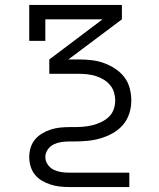

<svg xmlns="http://www.w3.org/2000/svg" viewBox="-20 -550 640 775"><path d="M260 205Q241 205 222 203Q203 201 184.5 195Q166 189 149.5 179.5Q133 170 121 155Q109 140 103.5 121.5Q98 103 98 84Q98 65 103.5 46.5Q109 28 121 13.5Q133 -1 149.5 -11Q166 -21 184.5 -27Q203 -33 222 -35Q241 -37 260 -37H280Q298 -37 316.5 -38.5Q335 -40 353 -44.5Q371 -49 388 -57Q405 -65 418.5 -77.5Q432 -90 438.5 -107.5Q445 -125 445 -144Q445 -144 445 -144Q445 -144 445 -144Q445 -161 440 -177.5Q435 -194 424 -207Q413 -220 398 -229Q383 -238 367 -243Q351 -248 334 -250Q317 -252 300 -252H179V-310L394 -472H163V-385H98V-530H472V-472L256 -310H300Q325 -310 350.5 -307Q376 -304 399.5 -295.5Q423 -287 444.5 -273Q466 -259 481.5 -239Q497 -219 503.5 -194Q510 -169 510 -144H478H510Q510 -144 510 -144Q510 -144 510 -144V-143Q510 -117 501.5 -91Q493 -65 475.5 -45Q458 -25 434.5 -12Q411 1 385.5 8.5Q360 16 333 18.5Q306 21 280 21H260Q243 21 227 23.5Q211 26 196.5 33Q182 40 172.5 54Q163 68 163 84Q163 100 172.5 114Q182 128 196.5 135Q211 142 227 144.5Q243 147 260 147H502V205Z"/></svg>

Font: Iosevka Slab Light Extended
Style: Regular
Weight: 300
Width: 7
Monospace: yes
Designer: Belleve Invis
Foundry: Belleve Invis
Version: Version 11.1.0; ttfautohint (v1.8.3)